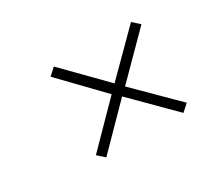

<svg xmlns="http://www.w3.org/2000/svg" viewBox="-77 -518 723 644"><g transform="rotate(-30 284.5 -196.0)"><path d="M325.3 -170.7 177.3 -20 150.7 -44 298.7 -194.7 150.7 -348 177.3 -372 325.3 -221.3 476 -372 502.7 -348 350.7 -194.7 502.7 -44 476 -20Z"/></g></svg>

Font: Peddana
Style: Regular
Weight: 400
Designer: Appaji Ambarisha Darbha
Foundry: Appaji Ambarisha Darbha
Version: Version 1.0.4; ttfautohint (v1.2.25-373a) -l 7 -r 28 -G 50 -